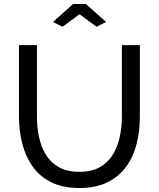

<svg xmlns="http://www.w3.org/2000/svg" viewBox="-20 -936 795 961"><path d="M378 5Q293 5 235 -24.5Q177 -54 142 -104.5Q107 -155 91 -219Q75 -283 75 -351V-710H165V-351Q165 -299 175.5 -249.5Q186 -200 210 -161Q234 -122 275 -99Q316 -76 377 -76Q439 -76 480 -99.5Q521 -123 545 -162.5Q569 -202 579.5 -251Q590 -300 590 -351V-710H680V-351Q680 -279 663.5 -214.5Q647 -150 611 -101Q575 -52 517.5 -23.5Q460 5 378 5ZM245 -826 346 -916H410L511 -826L463 -802L378 -865L293 -802Z"/></svg>

Font: Raleway Thin Medium
Style: Regular
Weight: 500
Version: Version 4.026